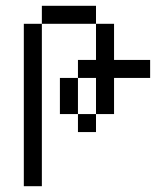

<svg xmlns="http://www.w3.org/2000/svg" viewBox="-20 -645 540 665"><path d="M500 -375V-437.5H375Q375 -437.5 375 -562.5H312.5Q312.5 -562.5 312.5 -437.5H250V-375H187.5Q187.5 -375 187.5 -250H250V-187.5H312.5V-250H250Q250 -250 250 -375H312.5Q312.5 -375 312.5 -250H375Q375 -250 375 -375ZM62.5 -562.5V0H125V-562.5ZM125 -562.5H312.5V-625H125Z"/></svg>

Font: CalcUnifontExMono
Style: Regular
Weight: 500
Version: Version 15.0.06